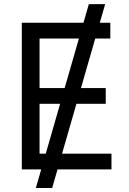

<svg xmlns="http://www.w3.org/2000/svg" viewBox="-20 -840 638 952"><path d="M501.4 -819.6 238.6 92.3H157.7L420.5 -819.6ZM88.1 0V-727.3H527V-649.1H176.1V-403.4H504.3V-325.3H176.1V-78.1H532.7V0Z"/></svg>

Font: InterMG
Style: Regular
Weight: 400
Designer: Rasmus Andersson
Foundry: rsms
Version: Version 3.019;December 26, 2023;FontCreator 15.0.0.2955 64-b